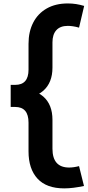

<svg xmlns="http://www.w3.org/2000/svg" viewBox="-20 -834 496 1087"><path d="M364 -687.5Q321 -687.5 299 -663.2Q277 -639 277 -594V-451Q277 -366 225 -320.2Q173 -274.5 66 -274.5V-353.5Q141.5 -353.5 141.5 -439.5V-586Q141.5 -654.5 168 -706Q194.5 -757.5 244.5 -786Q294.5 -814.5 364 -814.5Q388.5 -814.5 410.8 -811Q433 -807.5 456.5 -800.5L427.5 -677.5Q409 -683 392.8 -685.2Q376.5 -687.5 364 -687.5ZM40.5 -353.5H66V-228.5H40.5ZM371.5 114.5Q383.5 114.5 397.8 112.5Q412 110.5 427.5 106.5L455.5 219Q424 225.5 396.5 229Q369 232.5 343.5 232.5Q243 232.5 192.2 177.2Q141.5 122 141.5 23V-139.5Q141.5 -184.5 122.5 -206.5Q103.5 -228.5 66 -228.5V-333Q173 -333 225 -287.5Q277 -242 277 -155.5V8Q277 114.5 371.5 114.5Z"/></svg>

Font: Hepta Slab
Style: Bold
Weight: 700
Designer: Michael LaGattuta
Foundry: Michael LaGattuta
Version: Version 1.100